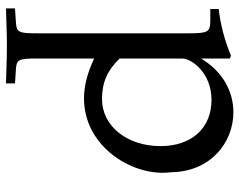

<svg xmlns="http://www.w3.org/2000/svg" viewBox="-99 -418 798 640"><g transform="rotate(90 300.0 -98.0)"><path d="M10 -400H47C87 -400 91 -393 91 -327V176C91 239 88 246 54 248L8 251V281C108 278 108 278 133 278C158 278 158 278 258 281V251L212 248C178 246 175 239 175 176V-13C223 10 267 21 308 21C459 21 556 -121 556 -242C556 -252 555 -261 554 -271C552 -401 455 -477 354 -477C287 -477 219 -443 175 -369V-465L166 -469C115 -448 63 -434 10 -428ZM313 -404C407 -404 467 -338 467 -234C467 -122 400 -39 310 -39C255 -39 214 -57 175 -98V-306C175 -337 222 -404 313 -404Z"/></g></svg>

Font: Asana Math
Style: Regular
Weight: 400
Version: Version 000.958